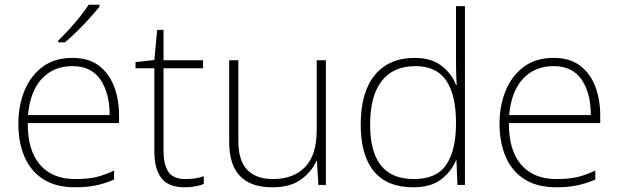

<svg xmlns="http://www.w3.org/2000/svg" viewBox="-20 -786 2630 816"><path d="M288 -540Q356 -540 399.5 -507.5Q443 -475 464.5 -419.5Q486 -364 486 -294V-263H98Q97 -148 149.5 -86.5Q202 -25 300 -25Q349 -25 384.5 -32.5Q420 -40 465 -61V-23Q426 -6 387.5 2Q349 10 299 10Q218 10 164.5 -24Q111 -58 84.5 -119Q58 -180 58 -260Q58 -337 84 -400.5Q110 -464 161 -502Q212 -540 288 -540ZM288 -505Q208 -505 158 -451.5Q108 -398 99 -297H446Q446 -390 407 -447.5Q368 -505 288 -505ZM403 -758Q386 -737 361.5 -709.5Q337 -682 309 -654.5Q281 -627 256 -606H227V-613Q248 -633 273 -660.5Q298 -688 320.5 -716Q343 -744 357 -766H403Z M768 -25Q791 -25 810.5 -28Q830 -31 846 -37V-4Q830 2 810 6Q790 10 765 10Q696 10 666 -29Q636 -68 636 -143V-496H556V-522L636 -531L648 -659H675V-530H843V-496H675V-146Q675 -87 695.5 -56Q716 -25 768 -25Z M1365 -530V0H1333L1327 -103H1325Q1306 -58 1260.5 -24Q1215 10 1137 10Q954 10 954 -183V-530H993V-187Q993 -103 1031 -64Q1069 -25 1140 -25Q1227 -25 1276.5 -76Q1326 -127 1326 -232V-530Z M1736 10Q1625 10 1569 -58Q1513 -126 1513 -257Q1513 -394 1573 -467Q1633 -540 1743 -540Q1813 -540 1856.5 -506.5Q1900 -473 1918 -425H1921Q1919 -454 1918.5 -484.5Q1918 -515 1918 -544V-760H1956V0H1924L1920 -105H1918Q1899 -58 1855.5 -24Q1812 10 1736 10ZM1739 -25Q1836 -25 1877 -86.5Q1918 -148 1918 -260V-266Q1918 -382 1876.5 -443.5Q1835 -505 1745 -505Q1652 -505 1602.5 -442Q1553 -379 1553 -256Q1553 -141 1599 -83Q1645 -25 1739 -25Z M2333 -540Q2401 -540 2444.5 -507.5Q2488 -475 2509.5 -419.5Q2531 -364 2531 -294V-263H2143Q2142 -148 2194.5 -86.5Q2247 -25 2345 -25Q2394 -25 2429.5 -32.5Q2465 -40 2510 -61V-23Q2471 -6 2432.5 2Q2394 10 2344 10Q2263 10 2209.5 -24Q2156 -58 2129.5 -119Q2103 -180 2103 -260Q2103 -337 2129 -400.5Q2155 -464 2206 -502Q2257 -540 2333 -540ZM2333 -505Q2253 -505 2203 -451.5Q2153 -398 2144 -297H2491Q2491 -390 2452 -447.5Q2413 -505 2333 -505Z"/></svg>

Font: Noto Sans Arabic UI XLt
Style: Regular
Weight: 200
Designer: Monotype Design Team, Nadine Chahine and Nizar Qandah
Foundry: Monotype Imaging Inc.
Version: Version 2.010; ttfautohint (v1.8.4.7-5d5b)